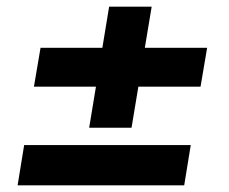

<svg xmlns="http://www.w3.org/2000/svg" viewBox="-20 -583 687 576"><path d="M32.8 -27.1 52.5 -147.9H552.3L532.6 -27.1ZM81.8 -323 101.6 -439.6H601.4L581.6 -323ZM247.5 -199.8 307.4 -562.9H435L374.6 -199.8Z"/></svg>

Font: Inter Tight
Style: Italic
Weight: 400
Italic angle: -9.39999°
Designer: Rasmus Andersson
Foundry: rsms
Version: Version 3.002